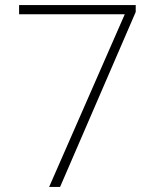

<svg xmlns="http://www.w3.org/2000/svg" viewBox="-20 -734 610 754"><path d="M173 0 470 -678H55V-714H513V-687L216 0Z"/></svg>

Font: Noto Sans Khmer UI ExtraLight
Style: Regular
Weight: 200
Designer: Danh Hong and the Monotype Design Team
Foundry: Monotype Imaging Inc.
Version: Version 2.002; ttfautohint (v1.8.4.7-5d5b)